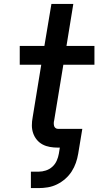

<svg xmlns="http://www.w3.org/2000/svg" viewBox="-20 -755 540 982"><path d="M138 207V123H178Q196 123 214.5 117Q233 111 247.5 98Q262 85 270 67Q278 49 281 31L286 0H276Q255 0 235 -3.5Q215 -7 198 -16Q181 -25 168.5 -40Q156 -55 149.5 -74Q143 -93 143 -113.5Q143 -134 147 -155L191 -424H81V-520H207L243 -735H355L320 -520H463V-424H304L257 -139Q255 -132 255 -125Q255 -118 256.5 -111.5Q258 -105 263.5 -100.5Q269 -96 276 -96H401L380 31Q376 55 368 78Q360 101 346.5 122Q333 143 313.5 160Q294 177 271.5 188Q249 199 225 203Q201 207 178 207Z"/></svg>

Font: Iosevka SS04
Style: Bold Italic
Weight: 700
Italic angle: -9°
Monospace: yes
Designer: Belleve Invis
Foundry: Belleve Invis
Version: Version 19.0.0; ttfautohint (v1.8.4)